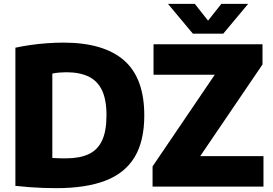

<svg xmlns="http://www.w3.org/2000/svg" viewBox="-20 -970 1418 998"><path d="M273 8Q241 8 204.8 6.8Q168.5 5.5 131.5 2.8Q94.5 0 60 -4V-722Q96 -730 137.8 -736Q179.5 -742 223.5 -745.2Q267.5 -748.5 309.5 -748.5Q518 -748.5 624 -656.8Q730 -565 730 -370Q730 -237 679.8 -153.5Q629.5 -70 528 -31Q426.5 8 273 8ZM324.5 -147Q394.5 -147 441 -168.8Q487.5 -190.5 510.5 -239.5Q533.5 -288.5 533.5 -371Q533.5 -452.5 509.8 -501.5Q486 -550.5 439.5 -572.5Q393 -594.5 324 -594.5Q308 -594.5 288 -592.8Q268 -591 252 -587.5V-149Q271 -147.5 288.8 -147.2Q306.5 -147 324.5 -147ZM773 0V-105L1120 -616.5L1121 -581.5H778V-740H1344.5V-635L997 -123.5L996 -158.5H1349.5V0ZM982.5 -795 853 -950H992.5L1075.5 -845H1047.5L1130.5 -950H1270L1140.5 -795Z"/></svg>

Font: Encode Sans SC ExtraBold
Style: Regular
Weight: 800
Version: Version 3.002